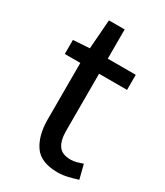

<svg xmlns="http://www.w3.org/2000/svg" viewBox="-163 -693 667 775"><g transform="rotate(30 170.5 -305.5)"><path d="M236.3 12.2Q157.7 12.2 126.7 -33.4Q95.7 -79.1 95.7 -152.3V-416.5H23.4V-481.9L99.6 -486.8L109.9 -623H183.1V-486.8H313.5V-416.5H183.1V-151.4Q183.1 -106.4 199.5 -82.5Q215.8 -58.6 256.8 -58.6Q270 -58.6 284.9 -62.7Q299.8 -66.9 311.5 -71.3L328.1 -5.9Q307.6 0.5 284.2 6.3Q260.7 12.2 236.3 12.2Z"/></g></svg>

Font: Varta Light Medium
Style: Regular
Weight: 500
Version: Version 1.004